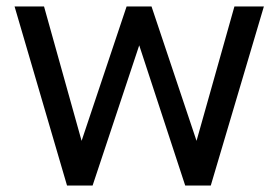

<svg xmlns="http://www.w3.org/2000/svg" viewBox="-20 -573 860 593"><path d="M266 0H187L25 -553H116L232 -138L371 -553H448L587 -138L704 -553H795L631 0H552L410 -433Z"/></svg>

Font: Open Sauce One
Style: Regular
Weight: 400
Designer: Alfredo Marco Pradil
Foundry: Creative Sauce Fz LLC
Version: Version 1.477